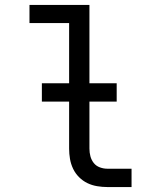

<svg xmlns="http://www.w3.org/2000/svg" viewBox="-20 -755 640 775"><path d="M413 0Q393 0 372 -3.5Q351 -7 332.5 -16Q314 -25 299 -40Q284 -55 275 -74Q266 -93 262.5 -113.5Q259 -134 259 -155V-662H99V-735H341V-155Q341 -139 345 -124Q349 -109 358.5 -97Q368 -85 383 -79.5Q398 -74 413 -74H511V0ZM149 -345V-419H451V-345Z"/></svg>

Font: Iosevka Meiseki Sans
Style: Regular
Weight: 400
Monospace: yes
Designer: Belleve Invis
Foundry: Belleve Invis
Version: Version 11.2.6; ttfautohint (v1.8.4)